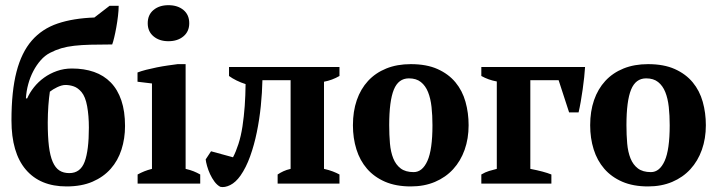

<svg xmlns="http://www.w3.org/2000/svg" viewBox="-20 -719 2808 752"><path d="M24.9 -247.6Q24.9 -361.8 44.7 -438Q64.5 -514.2 104.7 -560.3Q145 -606.4 206.1 -627Q267.1 -647.5 349.6 -650.4L409.2 -696.3H444.8Q444.8 -678.7 442.1 -656.2Q439.5 -633.8 435.5 -611.8Q431.6 -589.8 427.2 -571.8Q422.9 -553.7 419.4 -544.9Q371.1 -544.9 335.2 -543.9Q299.3 -543 271 -539.8Q242.7 -536.6 220.2 -530Q197.8 -523.4 176.3 -512.2Q156.2 -502 139.6 -483.2Q123 -464.4 110.6 -440.7Q98.1 -417 90.6 -389.4Q83 -361.8 81.5 -333.5H86.4Q96.2 -356 113 -377.2Q129.9 -398.4 152.6 -414.8Q175.3 -431.2 202.9 -440.9Q230.5 -450.7 261.7 -450.7Q309.6 -450.7 348.1 -437.3Q386.7 -423.8 413.8 -396Q440.9 -368.2 455.3 -325.7Q469.7 -283.2 469.7 -225.6Q469.7 -176.3 455.8 -133.1Q441.9 -89.8 413.6 -57.9Q385.3 -25.9 342.3 -7.3Q299.3 11.2 240.7 11.2Q137.2 11.2 81.1 -54.7Q24.9 -120.6 24.9 -247.6ZM167 -239.7Q167 -184.1 171.6 -146.2Q176.3 -108.4 186.5 -85Q196.8 -61.5 212.6 -51.3Q228.5 -41 251.5 -41Q294.9 -41 311.5 -85.4Q328.1 -129.9 328.1 -219.2Q328.1 -265.6 321.3 -303Q314.5 -340.3 299.3 -358.4Q285.2 -375 269 -380.6Q252.9 -386.2 236.3 -386.2Q229 -386.2 220.5 -383.8Q211.9 -381.3 203.9 -377.4Q195.8 -373.5 188.2 -368.9Q180.7 -364.3 175.3 -359.9Q173.8 -349.1 172.1 -335Q170.4 -320.8 169.4 -305.2Q168.5 -289.6 167.7 -272.7Q167 -255.9 167 -239.7Z M764.2 0H519V-35.6Q532.7 -43 545.4 -48.1Q558.1 -53.2 575.2 -57.6V-392.1L518.6 -398.9V-435.1Q532.2 -440.4 552.2 -445.6Q572.3 -450.7 594.2 -455.1Q616.2 -459.5 637.9 -462.6Q659.7 -465.8 675.8 -467.8H707V-57.6Q725.6 -53.2 738.3 -48.1Q751 -43 764.2 -35.6ZM558.6 -627.9Q558.6 -661.1 581.3 -679.9Q604 -698.7 639.6 -698.7Q675.8 -698.7 698.5 -679.9Q721.2 -661.1 721.2 -627.9Q721.2 -595.7 698.5 -576.7Q675.8 -557.6 639.6 -557.6Q604 -557.6 581.3 -576.7Q558.6 -595.7 558.6 -627.9Z M892.6 -103Q903.8 -124 913.8 -154.8Q923.8 -185.5 929.7 -224.1Q935.5 -262.7 938.5 -303.7Q941.4 -344.7 941.9 -389.6Q923.3 -395.5 906.5 -403.8Q889.6 -412.1 877 -421.4V-456.5H1309.6V-421.4Q1280.8 -404.8 1249 -398.9V-57.6Q1268.6 -53.2 1283.2 -47.6Q1297.9 -42 1309.6 -35.6V0H1067.4V-35.6Q1078.6 -43 1090.1 -48.3Q1101.6 -53.7 1118.2 -57.6V-404.8H1007.8Q1006.8 -356.4 1001.5 -303.7Q996.1 -251 985.8 -200.9Q975.6 -150.9 959.7 -106.7Q943.8 -62.5 921.9 -31.2Q903.3 -4.9 881.6 5.9Q859.9 16.6 842.8 12.7Q830.6 6.3 820.3 -7.3Q810.1 -21 802.7 -37.1Q795.4 -53.2 791 -68.8Q786.6 -84.5 785.6 -94.7L806.6 -126.5Z M1362.3 -228.5Q1362.3 -282.7 1377.4 -326.7Q1392.6 -370.6 1421.6 -402.1Q1450.7 -433.6 1492.9 -450.7Q1535.2 -467.8 1588.9 -467.8Q1650.9 -467.8 1693.8 -448.5Q1736.8 -429.2 1763.9 -396.5Q1791 -363.8 1803.2 -320.3Q1815.4 -276.9 1815.4 -228.5Q1815.4 -176.3 1799.8 -132.3Q1784.2 -88.4 1754.9 -56.4Q1725.6 -24.4 1683.6 -6.6Q1641.6 11.2 1588.9 11.2Q1530.8 11.2 1488 -7.3Q1445.3 -25.9 1417.5 -58.1Q1389.6 -90.3 1376 -134Q1362.3 -177.7 1362.3 -228.5ZM1504.4 -228.5Q1504.4 -190.4 1507.3 -157Q1510.3 -123.5 1520.3 -98.6Q1530.3 -73.7 1549.3 -59.3Q1568.4 -44.9 1600.1 -44.9Q1634.3 -44.9 1654.1 -88.9Q1673.8 -132.8 1673.8 -228.5Q1673.8 -266.6 1670.2 -300Q1666.5 -333.5 1656.5 -358.4Q1646.5 -383.3 1628.4 -397.7Q1610.4 -412.1 1581.5 -412.1Q1540.5 -412.1 1522.5 -367.9Q1504.4 -323.7 1504.4 -228.5Z M2271.5 -456.5Q2270.5 -439.5 2268.1 -416.5Q2265.6 -393.6 2262.2 -369.1Q2258.8 -344.7 2254.6 -321Q2250.5 -297.4 2246.1 -278.8H2209L2168 -404.8H2057.1V-57.6Q2110.4 -47.4 2139.6 -35.6V0H1865.2V-35.6Q1880.9 -44.9 1895.5 -49.3Q1910.2 -53.7 1925.8 -57.6V-399.9Q1893.1 -405.8 1865.2 -421.4V-456.5Z M2291.5 -228.5Q2291.5 -282.7 2306.6 -326.7Q2321.8 -370.6 2350.8 -402.1Q2379.9 -433.6 2422.1 -450.7Q2464.4 -467.8 2518.1 -467.8Q2580.1 -467.8 2623 -448.5Q2666 -429.2 2693.1 -396.5Q2720.2 -363.8 2732.4 -320.3Q2744.6 -276.9 2744.6 -228.5Q2744.6 -176.3 2729 -132.3Q2713.4 -88.4 2684.1 -56.4Q2654.8 -24.4 2612.8 -6.6Q2570.8 11.2 2518.1 11.2Q2460 11.2 2417.2 -7.3Q2374.5 -25.9 2346.7 -58.1Q2318.8 -90.3 2305.2 -134Q2291.5 -177.7 2291.5 -228.5ZM2433.6 -228.5Q2433.6 -190.4 2436.5 -157Q2439.5 -123.5 2449.5 -98.6Q2459.5 -73.7 2478.5 -59.3Q2497.6 -44.9 2529.3 -44.9Q2563.5 -44.9 2583.3 -88.9Q2603 -132.8 2603 -228.5Q2603 -266.6 2599.4 -300Q2595.7 -333.5 2585.7 -358.4Q2575.7 -383.3 2557.6 -397.7Q2539.6 -412.1 2510.7 -412.1Q2469.7 -412.1 2451.7 -367.9Q2433.6 -323.7 2433.6 -228.5Z"/></svg>

Font: PT Astra Serif
Style: Bold
Weight: 700
Designer: A.Korolkova, I. Chaeva
Foundry: ParaType Ltd
Version: Version 1.002